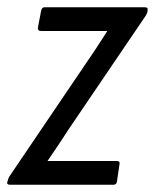

<svg xmlns="http://www.w3.org/2000/svg" viewBox="-28 -507 426 527"><path d="M-1 0Q-10 0 -8 -8L-7 -10Q-5 -19 -2 -23L214 -342Q228 -362 240.5 -381.5Q253 -401 266 -421V-422Q247 -422 227.5 -422Q208 -422 188 -422H85Q75 -422 76 -431L85 -478Q87 -487 94 -487H370Q379 -487 377 -479V-477Q377 -472 372 -464L161 -153Q147 -131 132.5 -109.5Q118 -88 103 -66V-65Q123 -65 141.5 -65Q160 -65 180 -65H293Q302 -65 300 -56L293 -9Q292 0 284 0Z"/></svg>

Font: Sofia Sans Condensed
Style: Italic
Weight: 400
Italic angle: -9°
Designer: Botio Nikoltchev, Ani Petrova
Foundry: lettersoup
Version: Version 4.101